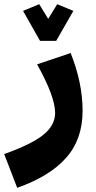

<svg xmlns="http://www.w3.org/2000/svg" viewBox="-58 -637 460 916"><path d="M129 -617 172 -547 215 -617 292 -585 210 -442H133L52 -585ZM24 259 -38 98Q94 51 149.5 5.5Q205 -40 205 -98Q205 -176 119 -330L279 -384Q336 -242 336 -108Q336 28 257 116.5Q178 205 24 259Z"/></svg>

Font: FiraGO ExtraBold
Style: Regular
Weight: 800
Designer: bBox Type
Foundry: bBox Type GmbH
Version: Version 1.001;PS 001.001;hotconv 1.0.88;makeotf.lib2.5.64775